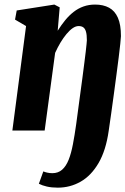

<svg xmlns="http://www.w3.org/2000/svg" viewBox="-20 -586 563 862"><path d="M239.5 256.5Q211.5 256.5 190.2 251.5Q169 246.5 154.5 239L174.5 183.5Q181 186.5 192 189Q203 191.5 215 191.5Q241 191.5 258.8 176Q276.5 160.5 288 131.8Q299.5 103 307.2 62.5Q315 22 322 -28Q330.5 -92.5 337.5 -143.8Q344.5 -195 349.8 -235Q355 -275 358.8 -304.8Q362.5 -334.5 365 -354.8Q367.5 -375 368.5 -387.2Q369.5 -399.5 370 -405Q370 -430 366 -443.8Q362 -457.5 354 -463.2Q346 -469 333 -469Q320 -469 306.2 -459.5Q292.5 -450 278.5 -433.2Q264.5 -416.5 251.5 -394.8Q238.5 -373 227.5 -348.5L180.5 0H35.5L97 -469L47.5 -498L55 -539L224 -565.5L248 -553L239 -448Q255 -473.5 272.5 -495Q290 -516.5 310.5 -532.5Q331 -548.5 355 -557Q379 -565.5 407 -565.5Q443.5 -565.5 469.5 -551.5Q495.5 -537.5 509.2 -506.5Q523 -475.5 523 -423.5Q522.5 -414 520 -389.2Q517.5 -364.5 513 -329Q508.5 -293.5 503 -251.8Q497.5 -210 491.5 -165.8Q485.5 -121.5 479.5 -78.5Q473.5 -35.5 468 1.5Q455.5 89.5 422.5 146Q389.5 202.5 342.2 229.5Q295 256.5 239.5 256.5Z"/></svg>

Font: Merriweather 24pt SemiCondensed Black
Style: Italic
Weight: 900
Width: 4
Italic angle: -7.8°
Designer: Eben Sorkin
Foundry: Eben Sorkin
Version: Version 2.101